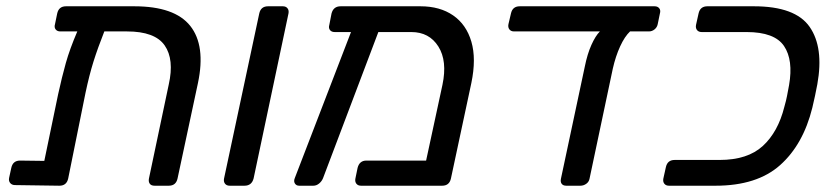

<svg xmlns="http://www.w3.org/2000/svg" viewBox="-20 -591 2656 611"><path d="M172 -491Q162 -491 157 -497.5Q152 -504 155 -514L162 -548Q167 -571 190 -571H407Q536 -571 585.5 -508.5Q635 -446 610 -327L545 -23Q540 0 517 0H472Q461 0 456.5 -6.5Q452 -13 454 -23L517 -322Q535 -402 504 -446.5Q473 -491 384 -491H312Q291 -438 277.5 -395Q264 -352 252 -295L197 -23Q192 0 169 0L28 -2Q18 -2 12.5 -8.5Q7 -15 9 -25L16 -57Q21 -80 44 -80L121 -79L165 -291Q177 -346 189.5 -390.5Q202 -435 226 -491Z M711 0Q701 0 696 -6.5Q691 -13 693 -23L805 -548Q810 -571 833 -571H880Q890 -571 895 -564.5Q900 -558 898 -548L787 -23Q781 0 758 0Z M932 0Q923 0 918.5 -7Q914 -14 918 -24L1097 -489H1045Q1035 -489 1030 -495.5Q1025 -502 1028 -512L1035 -548Q1041 -571 1064 -571H1318Q1380 -571 1422 -542Q1464 -513 1480 -458.5Q1496 -404 1480 -327L1415 -23Q1410 0 1387 0H1129Q1119 0 1114 -6.5Q1109 -13 1111 -23L1118 -57Q1124 -80 1146 -80H1336L1388 -321Q1404 -397 1375 -443Q1346 -489 1289 -489H1184L1008 -24Q1004 -14 995.5 -7Q987 0 977 0Z M1782 0Q1772 0 1767.5 -6Q1763 -12 1765 -22L1841 -379Q1849 -419 1862 -448Q1875 -477 1889 -491H1616Q1606 -491 1601 -497.5Q1596 -504 1598 -514L1606 -548Q1611 -571 1634 -571H2063Q2073 -571 2078 -564.5Q2083 -558 2080 -548L2073 -514Q2071 -504 2063 -497.5Q2055 -491 2045 -491H1985Q1968 -475 1953.5 -443.5Q1939 -412 1930 -372L1856 -22Q1854 -12 1845.5 -6Q1837 0 1827 0Z M2109 0Q2099 0 2094 -6.5Q2089 -13 2091 -23L2099 -59Q2104 -82 2127 -82H2270Q2359 -82 2407.5 -126.5Q2456 -171 2476 -251Q2482 -272 2484.5 -285.5Q2487 -299 2491 -320Q2505 -400 2475 -444.5Q2445 -489 2356 -489H2213Q2203 -489 2198 -495.5Q2193 -502 2195 -512L2203 -548Q2208 -571 2231 -571H2379Q2511 -571 2556.5 -505.5Q2602 -440 2581 -323Q2577 -302 2573.5 -285.5Q2570 -269 2565 -248Q2536 -131 2462.5 -65.5Q2389 0 2257 0Z"/></svg>

Font: Lubike
Style: Italic
Weight: 400
Italic angle: -12°
Foundry: Honoka55
Version: Version 1.000;July 22, 2022;FontCreator 14.0.0.2862 64-bit